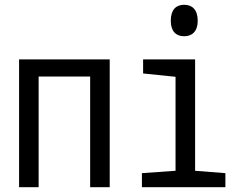

<svg xmlns="http://www.w3.org/2000/svg" viewBox="-20 -785 1040 805"><path d="M60 0H142V-464H358V0H440V-536H60Z M752 -633C786 -633 809 -654 809 -698C809 -744 786 -765 752 -765C718 -765 696 -744 696 -698C696 -655 717 -633 752 -633ZM575 0H925V-59L798 -69V-536H580V-477L716 -463V-69L575 -59Z"/></svg>

Font: Noto Sans Mono ExtraCondensed
Style: Regular
Weight: 400
Width: 2
Designer: Monotype Design Team
Foundry: Monotype Imaging Inc.
Version: Version 2.014